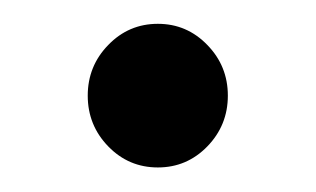

<svg xmlns="http://www.w3.org/2000/svg" viewBox="-20 -129 260 158"><path d="M69.1 -8.5Q52.2 -25.9 52.2 -50.3Q52.2 -74.7 69.1 -92Q85.9 -109.4 109.9 -109.4Q133.8 -109.4 150.6 -92Q167.5 -74.7 167.5 -50.3Q167.5 -25.9 150.6 -8.5Q133.8 8.8 109.9 8.8Q85.9 8.8 69.1 -8.5Z"/></svg>

Font: Molengo
Style: Regular
Weight: 400
Designer: moyogo
Foundry: moyogo
Version: Version 0.11; ttfautohint (v0.8) -G 32 -r 16 -x